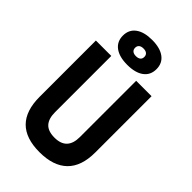

<svg xmlns="http://www.w3.org/2000/svg" viewBox="-275 -1030 1136 1136"><g transform="rotate(45 293.0 -461.5)"><path d="M290.9 9.8Q60.1 9.8 60.1 -222.7V-693.4H189V-222.7Q189 -168.5 214.1 -141.1Q239.3 -113.8 293.2 -113.8Q397 -113.8 397 -222.7V-693.4H525.9V-222.7Q525.9 -106.4 466.1 -48.3Q406.4 9.8 290.9 9.8ZM292.9 -722.7Q226.1 -722.7 189.2 -750.1Q152.3 -777.5 152.3 -827.2Q152.3 -877 189.3 -904.3Q226.2 -931.6 293.1 -931.6Q359.9 -931.6 396.7 -904.2Q433.6 -876.8 433.6 -827.1Q433.6 -777.3 396.6 -750Q359.7 -722.7 292.9 -722.7ZM292.7 -795.4Q311.5 -795.4 321.5 -803.7Q331.5 -812 331.5 -827.2Q331.5 -842.8 321.5 -851.1Q311.5 -859.4 292.7 -859.4Q274.4 -859.4 264.4 -851.1Q254.4 -842.8 254.4 -827.2Q254.4 -812 264.4 -803.7Q274.4 -795.4 292.7 -795.4Z"/></g></svg>

Font: Cascadia Mono
Style: Regular
Weight: 400
Monospace: yes
Designer: Aaron Bell
Foundry: Saja Typeworks
Version: Version 2102.003